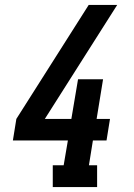

<svg xmlns="http://www.w3.org/2000/svg" viewBox="-20 -755 540 775"><path d="M193 0V-88H237L254 -188H32L46 -275L338 -735H453L326 -535L161 -275H268L295 -435H396L370 -275H424L410 -188H355L339 -88H372V0Z"/></svg>

Font: Iosevka Curly Slab SmBdObl
Style: Regular
Weight: 600
Italic angle: -9°
Monospace: yes
Designer: Belleve Invis
Foundry: Belleve Invis
Version: Version 11.0.0; ttfautohint (v1.8.3)